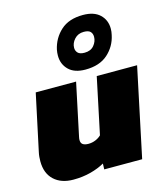

<svg xmlns="http://www.w3.org/2000/svg" viewBox="-118 -887 856 988"><g transform="rotate(-15 309.5 -393.0)"><path d="M357 -521Q299 -521 268.5 -551Q238 -581 238 -627Q238 -642 241 -658Q254 -717 297.5 -756.5Q341 -796 416 -796Q475 -796 506 -766.5Q537 -737 537 -691Q537 -683 536 -674.5Q535 -666 533 -658Q521 -600 477 -560.5Q433 -521 357 -521ZM375 -606Q408 -606 425.5 -627Q443 -648 443 -673Q443 -690 433 -700.5Q423 -711 398 -711Q367 -711 348 -690Q329 -669 329 -644Q329 -628 339.5 -617Q350 -606 375 -606ZM151 10Q86 10 48 -25.5Q10 -61 10 -125Q10 -136 11 -148.5Q12 -161 15 -174L79 -474H294L235 -195Q234 -191 233.5 -186.5Q233 -182 233 -179Q233 -162 243.5 -155Q254 -148 273 -148Q293 -148 311 -155.5Q329 -163 341 -175L404 -474H619L519 0H317L318 -31Q287 -13 244 -1.5Q201 10 151 10Z"/></g></svg>

Font: Kanit ExtraBold
Style: Italic
Weight: 800
Italic angle: -12°
Designer: Katatrad Team
Foundry: CadsonDemak
Version: Version 2.000; ttfautohint (v1.8.3)